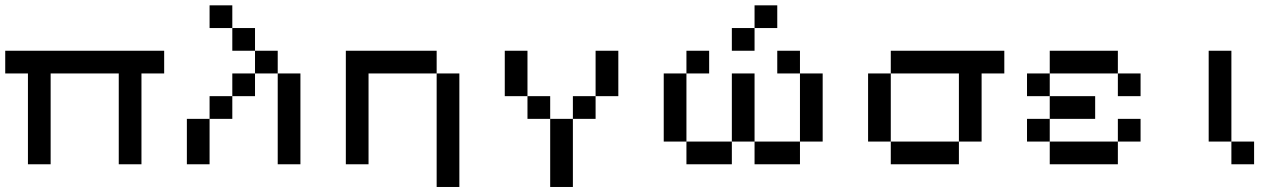

<svg xmlns="http://www.w3.org/2000/svg" viewBox="-20 -628 4901 734"><path d="M86.8 0V-347.2H0V-434H607.6V-347.2H520.8V0H434V-347.2H173.6V0Z M1041.7 -347.2H954.9V-434H1041.7ZM868.1 -260.4V-173.6H781.2V-260.4ZM954.9 -347.2V-260.4H868.1V-347.2ZM868.1 -520.8H781.2V-607.6H868.1ZM781.2 -173.6V0H694.4V-173.6ZM954.9 -434H868.1V-520.8H954.9ZM1041.7 -347.2H1128.5V0H1041.7Z M1649.3 -347.2H1736.1V86.8H1649.3ZM1649.3 -347.2H1388.9V0H1302.1V-434H1649.3Z M2083.3 -173.6H1996.5V-260.4H2083.3ZM2170.1 -260.4H2256.9V-173.6H2170.1ZM2256.9 -260.4V-434H2343.8V-260.4ZM1996.5 -260.4H1909.7V-434H1996.5ZM2083.3 -173.6H2170.1V86.8H2083.3Z M3038.2 -347.2H3125V-86.8H3038.2ZM3038.2 -347.2H2951.4V-434H3038.2ZM3038.2 -86.8V0H2864.6V-86.8ZM2604.2 -347.2V-86.8H2517.4V-347.2ZM2604.2 -347.2V-434H2691V-347.2ZM2604.2 -86.8H2777.8V0H2604.2ZM2864.6 -86.8H2777.8V-347.2H2864.6ZM2864.6 -520.8V-607.6H2951.4V-520.8ZM2864.6 -520.8V-434H2777.8V-520.8Z M3385.4 -347.2V-434H3819.4V-347.2H3732.6V-86.8H3645.8V-347.2ZM3645.8 -86.8V0H3385.4V-86.8ZM3385.4 -86.8H3298.6V-347.2H3385.4Z M4253.5 -347.2H3993.1V-434H4253.5ZM4253.5 -347.2H4340.3V-260.4H4253.5ZM3993.1 -347.2V-260.4H3906.2V-347.2ZM3993.1 -260.4H4166.7V-173.6H3993.1ZM3993.1 -173.6V-86.8H3906.2V-173.6ZM3993.1 -86.8H4253.5V0H3993.1ZM4253.5 -86.8V-173.6H4340.3V-86.8Z M4687.5 -86.8H4774.3V0H4687.5ZM4687.5 -86.8H4600.7V-434H4687.5Z"/></svg>

Font: 8-bit Operator+ 8
Style: Regular
Weight: 400
Designer: GrandChaos9000
Version: Version 1.3.0 - August 1, 2014